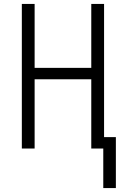

<svg xmlns="http://www.w3.org/2000/svg" viewBox="-20 -755 640 976"><path d="M505 201V0H444V-352H156V0H91V-735H156V-410H444V-735H509V-58H569V201Z"/></svg>

Font: Iosevka Aile Custom Light
Style: Regular
Weight: 300
Designer: Belleve Invis
Foundry: Belleve Invis
Version: Version 17.0.2; ttfautohint (v1.8.3)